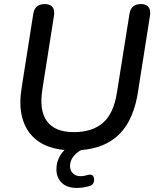

<svg xmlns="http://www.w3.org/2000/svg" viewBox="-20 -732 773 946"><path d="M338 9Q271 9 219 -10Q167 -29 133 -68Q99 -107 86.5 -165.5Q74 -224 87 -302L144 -664Q148 -689 162.5 -700.5Q177 -712 201 -712Q227 -712 238.5 -697.5Q250 -683 246 -655L189 -293Q172 -188 211.5 -134.5Q251 -81 344 -81Q435 -81 487.5 -127Q540 -173 556 -275L618 -664Q622 -689 636.5 -700.5Q651 -712 675 -712Q700 -712 711.5 -697.5Q723 -683 719 -655L659 -274Q644 -181 605 -118Q566 -55 500 -23Q434 9 338 9ZM360 194Q309 194 283.5 168Q258 142 258 103Q258 56 286.5 20Q315 -16 367 -39L396 0Q373 9 357.5 22.5Q342 36 333.5 52Q325 68 325 86Q325 108 339 122Q353 136 377 136Q386 136 394.5 134.5Q403 133 413 130Q427 126 434.5 131.5Q442 137 443.5 148Q445 159 440.5 169Q436 179 426 183Q411 188 393.5 191Q376 194 360 194Z"/></svg>

Font: Nunito ExtraLight SemiBold
Style: Italic
Weight: 600
Italic angle: -9°
Version: Version 3.602